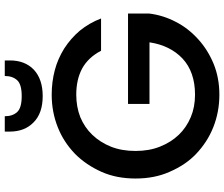

<svg xmlns="http://www.w3.org/2000/svg" viewBox="-88 -855 949 813"><g transform="rotate(-90 386.5 -448.5)"><path d="M392.1 -704.1Q446.3 -704.1 496.1 -690.9Q543 -678.7 587.9 -650.9Q630.9 -623 663.1 -585Q695.8 -544.9 714.8 -495.1H578.1Q549.8 -549.3 502.9 -575.2Q456.1 -600.1 392.1 -600.1Q340.8 -600.1 296.9 -583Q252.9 -564.5 222.2 -532.2Q189.9 -498.5 171.9 -453.1Q153.8 -407.7 153.8 -349.1Q153.8 -291.5 171.9 -246.1Q190.4 -199.2 222.2 -166Q252.9 -133.8 296.9 -115.2Q339.4 -97.2 392.1 -97.2Q487.8 -97.2 544.9 -149.9Q600.6 -202.6 613.8 -290H353V-380.9H735.8V-292Q728.5 -231.9 700.2 -178.2Q673.3 -125.5 626 -83Q581.1 -42.5 522 -18.1Q462.4 5.9 392.1 5.9Q318.8 5.9 253.9 -20Q191.4 -44.9 141.1 -92.8Q94.7 -136.7 64.9 -206.1Q37.1 -269 37.1 -349.1Q37.1 -429.2 64.9 -492.2Q94.2 -558.1 141.1 -605Q191.9 -653.8 253.9 -678.2Q318.8 -704.1 392.1 -704.1ZM235.8 -881.8V-902.8H300.8Q300.8 -869.6 318.8 -850.1Q336.4 -831.1 386.2 -831.1Q435.5 -831.1 453.1 -850.1Q471.2 -869.6 471.2 -902.8H537.1V-880.9Q537.1 -817.4 498 -779.8Q457.5 -742.2 386.2 -742.2Q313.5 -742.2 274.9 -780.8Q235.8 -818.4 235.8 -881.8Z"/></g></svg>

Font: PoppinsZ Medium
Style: Regular
Weight: 500
Designer: Ninad Kale (Devanagari), Jonny Pinhorn (Latin)
Foundry: Indian Type Foundry
Version: Version 3.002;FEAKit 1.0